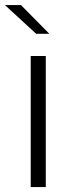

<svg xmlns="http://www.w3.org/2000/svg" viewBox="-35 -758 295 778"><path d="M89.5 0V-531H150.5V0ZM165 -621H111.5L-15 -737.5H50Z"/></svg>

Font: Epilogue Light
Style: Regular
Weight: 300
Designer: Tyler Finck
Foundry: Etcetera Type Co
Version: Version 2.111; ttfautohint (v1.8.3)